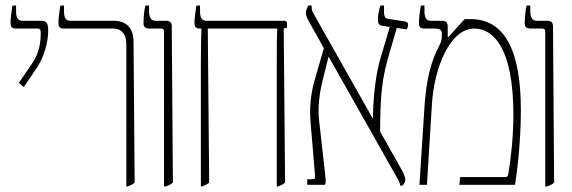

<svg xmlns="http://www.w3.org/2000/svg" viewBox="-20 -667 2065 693"><path d="M66 -353 114 -424C139 -461 154 -516 154 -556C154 -586 146 -592 128 -592H60C45 -592 38 -603 38 -627V-647H25C21 -625 18 -597 18 -585C18 -571 22 -564 37 -564H114C126 -564 127 -559 127 -546C127 -508 119 -471 96 -438L48 -368Z M436 6H441C451 2 460 -2 466 -8L462 -516C462 -565 437 -592 390 -592H233C218 -592 211 -603 211 -627V-647H198C194 -625 191 -597 191 -585C191 -571 195 -564 210 -564H389C415 -564 436 -547 436 -509Z M572 6H578C590 2 598 -2 604 -8L600 -571C600 -584 595 -592 580 -592H541C526 -592 518 -603 518 -627V-647H505C501 -635 498 -606 498 -582C498 -570 505 -564 519 -564H560C570 -564 572 -560 572 -550Z M705 6H710C720 2 729 -2 735 -8L730 -564H981V-563C979 -535 979 -502 979 -444V6H984C994 2 1003 -2 1009 -8L1004 -564L1016 -567V-583C1016 -589 1012 -592 1006 -592H724C709 -592 702 -603 702 -627V-647H689C685 -625 682 -597 682 -585C682 -571 686 -564 701 -564H707V-563C706 -535 705 -502 705 -444Z M1089 0H1153C1157 -10 1156 -12 1153 -43L1132 -230C1126 -279 1133 -330 1145 -379L1166 -463L1411 -29C1418 -16 1424 -9 1424 3H1433C1438 -3 1443 -11 1443 -18C1443 -31 1433 -48 1422 -68L1352 -192C1352 -334 1362 -392 1381 -459L1412 -566L1448 -561C1451 -566 1453 -571 1453 -579C1453 -585 1448 -589 1439 -590L1386 -598C1370 -600 1366 -604 1366 -629V-647H1353C1347 -628 1344 -612 1344 -595C1344 -581 1349 -575 1364 -573L1387 -570L1354 -459C1338 -406 1327 -328 1326 -238L1115 -612C1110 -622 1105 -627 1105 -638V-647H1093C1088 -638 1084 -629 1084 -621C1084 -611 1088 -602 1097 -586L1149 -493L1116 -379C1100 -323 1097 -272 1101 -225L1117 -35C1118 -23 1116 -20 1105 -20H1089Z M1494 0H1521L1539 -291C1547 -422 1604 -564 1692 -564C1760 -564 1833 -495 1833 -253C1833 -170 1823 -89 1816 -47C1813 -30 1813 -28 1801 -28H1641L1638 0H1839C1857 -118 1860 -220 1860 -269C1860 -483 1803 -598 1678 -598H1657L1598 -533L1596 -534V-571C1596 -584 1591 -592 1577 -592H1534C1519 -592 1512 -603 1512 -627V-647H1499C1495 -625 1492 -597 1492 -585C1492 -571 1496 -564 1511 -564H1546C1567 -564 1575 -559 1575 -547C1575 -527 1574 -519 1565 -501C1552 -475 1521 -420 1512 -280Z M1948 6H1954C1966 2 1974 -2 1980 -8L1976 -571C1976 -584 1971 -592 1956 -592H1917C1902 -592 1894 -603 1894 -627V-647H1881C1877 -635 1874 -606 1874 -582C1874 -570 1881 -564 1895 -564H1936C1946 -564 1948 -560 1948 -550Z"/></svg>

Font: Noto Serif Hebrew ExtraCondensed Thin
Style: Regular
Weight: 100
Width: 2
Designer: Monotype Design Team
Foundry: Monotype Imaging Inc.
Version: Version 2.004